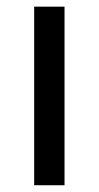

<svg xmlns="http://www.w3.org/2000/svg" viewBox="-20 -548 294 568"><path d="M170.9 -528.3H81.1V0H170.9Z"/></svg>

Font: Bert Sans
Style: Regular
Weight: 400
Designer: Christian Robertson (Google), Cristiano Sobral
Foundry: Google, Cristiano Sobral
Version: Version 3.101